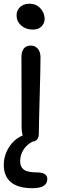

<svg xmlns="http://www.w3.org/2000/svg" viewBox="-23 -742 327 1019"><path d="M150.9 -585Q113.8 -585 89.4 -606.7Q64.9 -628.4 64.9 -660.2Q64.9 -687.5 84 -704.8Q103 -722.2 132.8 -722.2Q168.9 -722.2 191.4 -697.8Q213.9 -673.3 213.9 -641.1Q213.9 -619.6 197.8 -602.3Q181.6 -585 150.9 -585ZM149.9 256.8Q73.2 256.8 35.2 225.1Q-2.9 193.4 -2.9 133.8Q-2.9 83 24.9 39.3Q52.7 -4.4 97.2 -22.9Q91.8 -43.5 91.8 -62Q91.8 -180.2 91.3 -290.3Q90.8 -400.4 90.8 -439.9Q90.8 -467.8 103 -483.9Q115.2 -500 140.1 -500Q162.6 -500 177 -484.1Q191.4 -468.3 191.9 -439Q192.4 -399.4 187.7 -234.6Q183.1 -69.8 183.1 -33.2Q183.1 6.8 148.9 9.8Q117.2 26.9 100.6 54.2Q84 81.5 84 113.8Q84 144 103.8 158.4Q123.5 172.9 171.9 172.9Q228 172.9 228 208Q228 256.8 149.9 256.8Z"/></svg>

Font: Shantell Sans Normal
Style: Regular
Weight: 400
Designer: Stephen Nixon, Anya Danilova, Shantell Martin
Foundry: Arrow Type
Version: Version 1.006;[559af2be0]